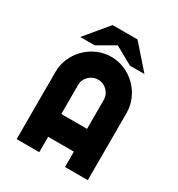

<svg xmlns="http://www.w3.org/2000/svg" viewBox="-175 -847 892 963"><g transform="rotate(30 271.0 -365.0)"><path d="M345 -86H196V3H65V-386Q65 -428 81.5 -465.5Q98 -503 126 -531Q154 -559 191.5 -575.5Q229 -592 271 -592Q313 -592 350.5 -575.5Q388 -559 416 -531Q444 -503 460.5 -465.5Q477 -428 477 -386V3H345ZM345 -218V-386Q345 -416 323 -438Q301 -460 271 -460Q241 -460 218.5 -438.5Q196 -417 196 -386V-218ZM340 -733 457 -600H373L269 -658L169 -600H85L196 -733Z"/></g></svg>

Font: PostBus
Style: Regular
Weight: 400
Designer: Peter Wiegel
Version: Version 1.001